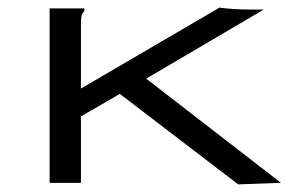

<svg xmlns="http://www.w3.org/2000/svg" viewBox="-20 -479 790 503"><path d="M294 -233 192 -174V0H110V-457H201V-450Q195 -444 193.5 -437Q192 -430 192 -413V-247L555 -459Q593 -454 636 -454H671L363 -273L716 0L604 4Z"/></svg>

Font: Inconsolata ExtraExpanded
Style: Regular
Weight: 400
Width: 8
Monospace: yes
Designer: Raph Levien, Cyreal, Brenton Simpson
Foundry: Raph Levien, Cyreal, Google
Version: Version 3.001; ttfautohint (v1.8.2.53-6de2)